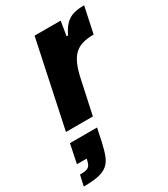

<svg xmlns="http://www.w3.org/2000/svg" viewBox="-264 -608 863 988"><g transform="rotate(-30 168.0 -114.5)"><path d="M-5 0 103 -510H258L244 -425H253Q271 -463 291.5 -483Q312 -503 339 -510.5Q366 -518 402 -518L369 -363Q331 -363 303 -355Q275 -347 255 -328Q235 -309 221 -276.5Q207 -244 197 -195L155 0ZM-66 289 -52 226Q-26 226 -13 222Q0 218 6.5 208.5Q13 199 16 184L19 172H-39L-16 60H145L130 132Q120 178 108.5 208.5Q97 239 77 256.5Q57 274 23 281.5Q-11 289 -66 289Z"/></g></svg>

Font: Saira SemiCondensed ExtraBold
Style: Italic
Weight: 800
Width: 4
Italic angle: -12°
Designer: Hector Gatti with collaboration of the Omnibus-Type team
Foundry: Omnibus-Type
Version: Version 1.101